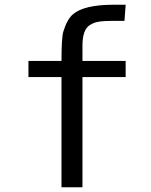

<svg xmlns="http://www.w3.org/2000/svg" viewBox="-20 -794 640 814"><path d="M329.6 0H240.7V-467.3H100.6V-535.6H240.7Q240.7 -634.3 248.5 -660.2Q264.2 -711.4 288.6 -732.9Q335.9 -773.9 460.9 -773.9H512.7L507.8 -705.6H459Q421.4 -705.6 399.4 -702.1Q377.4 -698.7 360.4 -687.5Q329.6 -668 329.6 -600.6V-535.6H512.7V-467.3H329.6Z"/></svg>

Font: Oxygen Mono
Style: Regular
Weight: 400
Designer: Vernon Adams
Foundry: Vernon Adams
Version: Version 0.201; ttfautohint (v0.8) -r 50 -G 200 -x